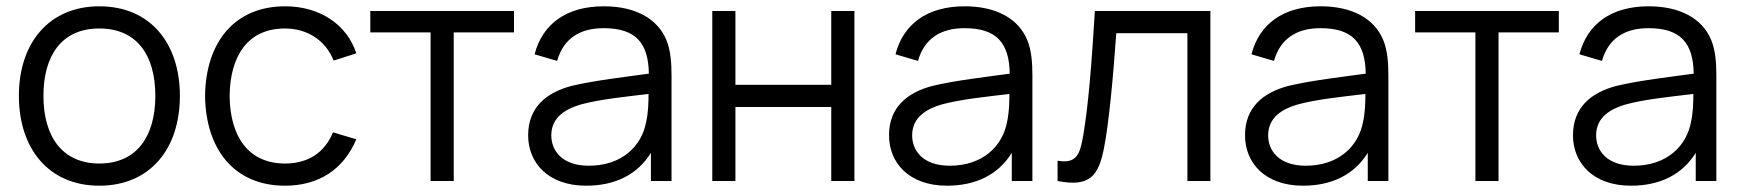

<svg xmlns="http://www.w3.org/2000/svg" viewBox="-20 -575 5533 610"><path d="M295.5 15C455.5 15 551.5 -100.5 551.5 -270.5C551.5 -437.5 457.5 -555 295.5 -555C137.5 -555 40 -440.5 40 -270.5C40 -103 134.5 15 295.5 15ZM295.5 -55.5C178.5 -55.5 118 -140.5 118 -270.5C118 -396.5 174.5 -484.5 295.5 -484.5C414.5 -484.5 473.5 -400.5 473.5 -270.5C473.5 -143 415.5 -55.5 295.5 -55.5Z M885.5 15C992.5 15 1071.5 -36.5 1112 -132.5L1038 -154.5C1011 -89.5 958.5 -55.5 885.5 -55.5C769.5 -55.5 711 -140.5 709.5 -270C711 -396 766 -484.5 885.5 -484.5C956 -484.5 1014.5 -447 1040 -382.5L1112 -405.5C1082 -498 995 -555 886 -555C724.5 -555 633.5 -440 631.5 -270C633.5 -103.5 722 15 885.5 15Z M1421.5 0V-472H1613V-540H1156.5V-472H1348V0Z M1842.5 15C1934.5 15 2006 -21 2048 -89.5V0H2113.5V-335.5C2113.5 -375.5 2110.5 -415.5 2097.5 -447C2069 -517 1997 -555 1898.5 -555C1779.5 -555 1703.5 -499 1678.5 -402.5L1750 -381.5C1770.5 -453.5 1823.5 -485.5 1897.5 -485.5C2000 -485.5 2040 -438.5 2041.5 -341C1969.5 -331 1868.5 -319.5 1795.5 -302C1715 -280.5 1658 -233.5 1658 -145C1658 -59 1720 15 1842.5 15ZM1851 -48.5C1764 -48.5 1731.5 -98 1731.5 -145C1731.5 -203.5 1779 -229.5 1825 -243C1884.5 -259.5 1969.5 -268 2040.5 -276.5C2040.5 -252 2039.5 -217 2033.5 -190.5C2019.5 -109 1954 -48.5 1851 -48.5Z M2316.5 0V-235H2621V0H2694.5V-540H2621V-305.5H2316.5V-540H2243V0Z M2989 15C3081 15 3152.5 -21 3194.5 -89.5V0H3260V-335.5C3260 -375.5 3257 -415.5 3244 -447C3215.5 -517 3143.5 -555 3045 -555C2926 -555 2850 -499 2825 -402.5L2896.5 -381.5C2917 -453.5 2970 -485.5 3044 -485.5C3146.5 -485.5 3186.5 -438.5 3188 -341C3116 -331 3015 -319.5 2942 -302C2861.5 -280.5 2804.5 -233.5 2804.5 -145C2804.5 -59 2866.5 15 2989 15ZM2997.5 -48.5C2910.5 -48.5 2878 -98 2878 -145C2878 -203.5 2925.5 -229.5 2971.5 -243C3031 -259.5 3116 -268 3187 -276.5C3187 -252 3186 -217 3180 -190.5C3166 -109 3100.5 -48.5 2997.5 -48.5Z M3340 0C3442 20 3470 -15.5 3487.5 -104.5C3503 -183 3516.5 -328.5 3526.5 -469.5H3752.5V0H3825.5V-540H3458.5C3448 -368.5 3438 -242 3421.5 -144.5C3411.5 -85.5 3400.5 -53.5 3340 -64.5Z M4120 15C4212 15 4283.5 -21 4325.5 -89.5V0H4391V-335.5C4391 -375.5 4388 -415.5 4375 -447C4346.5 -517 4274.5 -555 4176 -555C4057 -555 3981 -499 3956 -402.5L4027.5 -381.5C4048 -453.5 4101 -485.5 4175 -485.5C4277.5 -485.5 4317.5 -438.5 4319 -341C4247 -331 4146 -319.5 4073 -302C3992.5 -280.5 3935.5 -233.5 3935.5 -145C3935.5 -59 3997.5 15 4120 15ZM4128.5 -48.5C4041.5 -48.5 4009 -98 4009 -145C4009 -203.5 4056.5 -229.5 4102.5 -243C4162 -259.5 4247 -268 4318 -276.5C4318 -252 4317 -217 4311 -190.5C4297 -109 4231.5 -48.5 4128.5 -48.5Z M4741 0V-472H4932.5V-540H4476V-472H4667.5V0Z M5162 15C5254 15 5325.5 -21 5367.5 -89.5V0H5433V-335.5C5433 -375.5 5430 -415.5 5417 -447C5388.5 -517 5316.5 -555 5218 -555C5099 -555 5023 -499 4998 -402.5L5069.5 -381.5C5090 -453.5 5143 -485.5 5217 -485.5C5319.5 -485.5 5359.5 -438.5 5361 -341C5289 -331 5188 -319.5 5115 -302C5034.5 -280.5 4977.5 -233.5 4977.5 -145C4977.5 -59 5039.5 15 5162 15ZM5170.5 -48.5C5083.5 -48.5 5051 -98 5051 -145C5051 -203.5 5098.5 -229.5 5144.5 -243C5204 -259.5 5289 -268 5360 -276.5C5360 -252 5359 -217 5353 -190.5C5339 -109 5273.5 -48.5 5170.5 -48.5Z"/></svg>

Font: Manrope
Style: Regular
Weight: 400
Designer: Mikhail Sharanda
Foundry: Mikhail Sharanda
Version: Version 4.505